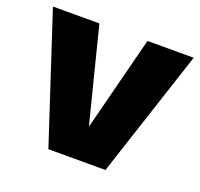

<svg xmlns="http://www.w3.org/2000/svg" viewBox="-103 -636 778 746"><g transform="rotate(20 286.0 -263.5)"><path d="M168 0 -5 -527H187L286 -136L386 -527H577L404 0Z"/></g></svg>

Font: Onest Black
Style: Regular
Weight: 900
Designer: Dmitri Voloshin, Andrey Kudryavtsev
Foundry: Dmitri Voloshin, Andrey Kudryavtsev
Version: Version 1.000;gftools[0.9.33]